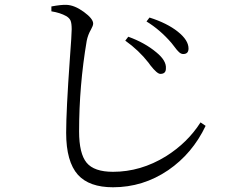

<svg xmlns="http://www.w3.org/2000/svg" viewBox="-20 -750 1040 812"><path d="M458 42Q357.4 42 309.6 -10.7Q259.8 -66.4 259.8 -188.5Q259.8 -282.2 275.4 -501Q283.2 -604.5 283.2 -626Q283.2 -651.4 278.3 -663.1Q273.4 -673.8 260.7 -681.6Q234.4 -696.3 197.3 -702.1V-722.7Q239.3 -730.5 260.7 -729.5Q294.9 -728.5 334.5 -699.7Q374 -670.9 374 -650.4Q374 -641.6 365.2 -626Q351.6 -602.5 346.7 -577.1Q314.5 -387.7 314.5 -194.3Q314.5 -100.6 346.2 -62Q377.9 -23.4 458 -23.4Q575.2 -23.4 681.6 -88.9Q773.4 -146.5 828.1 -232.4L849.6 -217.8Q793.9 -100.6 691.4 -30.3Q585 42 458 42ZM658.2 -437.5Q644.5 -437.5 616.2 -473.6Q611.3 -480.5 608.4 -484.4Q567.4 -537.1 509.8 -578.1L522.5 -594.7Q592.8 -569.3 641.6 -528.3Q684.6 -493.2 681.6 -460Q681.6 -437.5 658.2 -437.5ZM754.9 -521.5Q745.1 -521.5 736.3 -530.3Q729.5 -536.1 715.8 -554.7Q709 -563.5 705.1 -568.4Q657.2 -624 599.6 -659.2L612.3 -675.8Q686.5 -652.3 731.9 -616.2Q777.3 -580.1 777.3 -544.9Q777.3 -521.5 754.9 -521.5Z"/></svg>

Font: Bpmf Zihi Only R
Style: R
Weight: 400
Foundry: But Ko
Version: Version 1.320